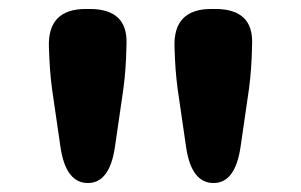

<svg xmlns="http://www.w3.org/2000/svg" viewBox="-20 -801 671 428"><path d="M176 -393Q127 -393 115 -472L99 -582Q92 -626 90 -671L89 -696Q86 -781 171 -781H180Q265 -781 262 -703L261 -671Q259 -626 252 -582L236 -472Q224 -393 176 -393ZM456 -393Q407 -393 395 -472L379 -582Q372 -626 370 -671L369 -696Q366 -781 451 -781H460Q545 -781 542 -703L541 -671Q539 -626 532 -582L516 -472Q504 -393 456 -393Z"/></svg>

Font: Resource Han Rounded KR Heavy
Style: Regular
Weight: 900
Designer: Cyano Hao (round all glyphs); Ryoko NISHIZUKA 西塚涼子 (kana, bopomofo & ideographs); Paul D. Hunt (Latin, Greek & Cyrillic)
Foundry: Cyano Hao
Version: 0.990